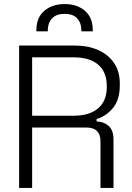

<svg xmlns="http://www.w3.org/2000/svg" viewBox="-20 -924 647 944"><path d="M74 0V-700H348Q413 -700 462.5 -678Q512 -656 540.5 -614.5Q569 -573 569 -514V-504Q569 -433 535 -392.5Q501 -352 455 -339V-327Q490 -326 514 -305Q538 -284 538 -238V0H474V-231Q474 -263 456.5 -280Q439 -297 404 -297H138V0ZM138 -355H342Q420 -355 462.5 -391.5Q505 -428 505 -496V-501Q505 -569 463.5 -605.5Q422 -642 342 -642H138ZM159 -770V-776Q159 -838 198 -871Q237 -904 298 -904Q359 -904 397.5 -871Q436 -838 436 -776V-770H380V-776Q380 -811 359.5 -833.5Q339 -856 298 -856Q257 -856 236 -833.5Q215 -811 215 -776V-770Z"/></svg>

Font: Space Grotesk Frontify Light
Style: Regular
Weight: 300
Designer: Florian Karsten
Version: Version 2.000